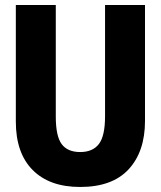

<svg xmlns="http://www.w3.org/2000/svg" viewBox="-20 -734 640 764"><path d="M299 10Q177 10 110 -57.5Q43 -125 43 -250V-714H202V-270Q202 -192 225.5 -160.5Q249 -129 299 -129Q349 -129 373.5 -161Q398 -193 398 -271V-714H557V-253Q557 -131 492 -60.5Q427 10 299 10Z"/></svg>

Font: Noto Sans Mono ExtraBold
Style: Regular
Weight: 800
Designer: Monotype Design Team
Foundry: Monotype Imaging Inc.
Version: Version 2.014